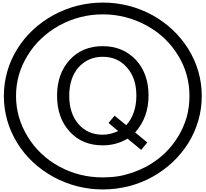

<svg xmlns="http://www.w3.org/2000/svg" viewBox="-20 -1097 1585 1480"><path d="M1115.2 1 1068.4 58.6 962.9 -28.3Q877 23.4 771.5 23.4Q614.3 23.4 517.6 -82Q419.9 -188.5 419.9 -359.4Q419.9 -529.3 517.6 -635.7Q614.3 -741.2 771.5 -741.2Q927.7 -741.2 1027.3 -635.7Q1125 -529.3 1125 -361.3Q1125 -190.4 1021.5 -76.2ZM863.3 -205.1 953.1 -131.8Q1031.2 -219.7 1031.2 -360.4Q1031.2 -495.1 959 -576.2Q887.7 -659.2 771.5 -659.2Q658.2 -659.2 584 -576.2Q513.7 -494.1 513.7 -359.4Q513.7 -223.6 584 -141.6Q655.3 -58.6 771.5 -58.6Q831.1 -58.6 890.6 -86.9L816.4 -149.4ZM103.5 -357.4Q103.5 -189.5 194.3 -42Q284.2 103.5 436.5 186.5Q590.8 270.5 772.5 270.5Q834 270.5 890.6 261.7Q935.5 254.9 1002 233.4Q1054.7 214.8 1109.4 186.5Q1263.7 101.6 1351.6 -42Q1394.5 -111.3 1418.9 -193.4Q1440.4 -270.5 1440.4 -357.4Q1440.4 -529.3 1351.6 -671.9Q1261.7 -817.4 1109.4 -900.4Q951.2 -986.3 772.5 -986.3Q594.7 -986.3 436.5 -900.4Q359.4 -857.4 299.8 -800.8Q239.3 -745.1 194.3 -671.9Q103.5 -526.4 103.5 -357.4ZM9.8 -357.4Q9.8 -455.1 36.1 -545.9Q61.5 -636.7 113.3 -719.7Q213.9 -881.8 391.6 -980.5Q570.3 -1077.1 773.4 -1077.1Q975.6 -1077.1 1154.3 -980.5Q1328.1 -883.8 1431.6 -719.7Q1535.2 -550.8 1535.2 -357.4Q1535.2 -258.8 1508.8 -168Q1480.5 -72.3 1431.6 5.9Q1328.1 169.9 1154.3 266.6Q1072.3 312.5 971.7 338.9Q872.1 363.3 773.4 363.3Q570.3 363.3 391.6 266.6Q213.9 168 113.3 5.9Q9.8 -163.1 9.8 -357.4Z"/></svg>

Font: Circled
Style: Regular
Weight: 400
Version: Version 002.000